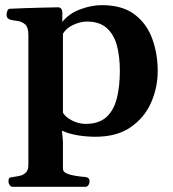

<svg xmlns="http://www.w3.org/2000/svg" viewBox="-20 -515 671 743"><path d="M29.3 208Q21.5 208 17.1 200.7Q12.7 193.4 12.7 188Q12.7 176.8 16.4 173.8Q20 170.9 30.3 169.9Q42.5 168.5 56.2 165.5Q69.8 162.6 79.8 153.1Q89.8 143.6 89.8 122.6V-379.9Q89.8 -410.2 76.7 -421.1Q63.5 -432.1 46.4 -434.1Q29.3 -436 17.1 -439.5Q12.2 -441.9 8.8 -445.8Q5.4 -449.7 5.4 -459Q5.4 -464.8 8.3 -472.7Q11.2 -480.5 17.1 -481Q78.6 -483.9 129.9 -485.1Q181.2 -486.3 206.5 -486.8Q210.4 -486.8 215.3 -482.9Q220.2 -479 221.2 -467.3V-430.2Q246.6 -462.4 290.3 -478.8Q334 -495.1 374 -495.1Q453.6 -495.1 501 -459Q548.3 -422.9 569.3 -364.7Q590.3 -306.6 590.3 -240.7Q590.3 -175.3 564.2 -116.9Q538.1 -58.6 484.9 -22.2Q431.6 14.2 349.6 14.2Q316.4 14.2 283 9Q249.5 3.9 219.7 -9.3L223.6 33.7V138.7Q223.6 149.4 237.3 155.8Q251 162.1 271.2 165.3Q291.5 168.5 310.5 169.9Q326.7 171.9 326.7 188Q326.7 193.4 322.5 200.7Q318.4 208 310.1 208ZM311 -35.6Q362.8 -35.6 391.6 -61.8Q420.4 -87.9 432.1 -134.3Q443.8 -180.7 443.8 -240.7Q443.8 -295.9 432.4 -338.9Q420.9 -381.8 392.8 -406.7Q364.7 -431.6 315.9 -431.6Q292.5 -431.6 264.9 -419.4Q237.3 -407.2 223.6 -384.8V-79.1Q232.4 -62.5 258.1 -49.1Q283.7 -35.6 311 -35.6Z"/></svg>

Font: Gelasio SemiBold
Style: Regular
Weight: 600
Designer: Eben Sorkin
Foundry: Eben Sorkin
Version: Version 1.008